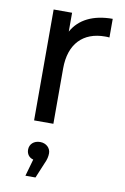

<svg xmlns="http://www.w3.org/2000/svg" viewBox="-89 -587 588 902"><g transform="rotate(10 204.5 -135.5)"><path d="M185 -264C185 -382 249 -446 353 -446C360 -446 366 -446 374 -445V-534C281 -534 215 -501 181 -439V-529H93V0H185ZM176 191C186 170 189 155 189 140C189 116 169 95 139 95C109 95 89 114 89 140C89 161 101 177 121 182L98 263H146Z"/></g></svg>

Font: Montserrat-Alt1 Med
Style: Regular
Weight: 500
Designer: Differentunic
Foundry: Differentunic
Version: Version 7.222